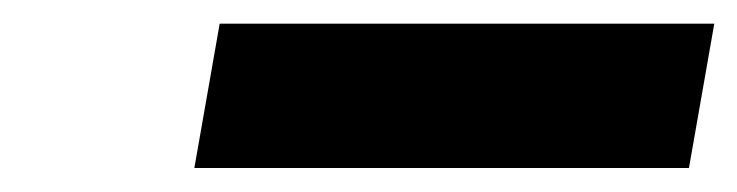

<svg xmlns="http://www.w3.org/2000/svg" viewBox="-20 -752 626 163"><path d="M145 -609.4 166.5 -731.9H586.4L564.9 -609.4Z"/></svg>

Font: Cascadia Code PL
Style: Italic
Weight: 400
Italic angle: -10°
Monospace: yes
Designer: Aaron Bell
Foundry: Saja Typeworks
Version: Version 2404.023